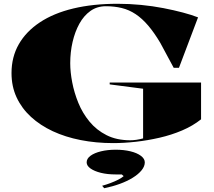

<svg xmlns="http://www.w3.org/2000/svg" viewBox="-20 -743 1135 1017"><path d="M561 -296V-306H1045V-111Q1001 -76 944.5 -52Q888 -28 825 -13.5Q762 1 699 8Q636 15 579 15Q489 15 407.5 -1Q326 -17 259.5 -48Q193 -79 144 -124Q95 -169 68 -227Q41 -285 41 -356Q41 -441 79.5 -508.5Q118 -576 191 -624.5Q264 -673 368 -698Q472 -723 603 -723Q665 -723 727 -717Q789 -711 845.5 -700Q902 -689 949 -676.5Q996 -664 1029 -651L928 -384H900L829 -516Q797 -570 765 -607.5Q733 -645 698.5 -668Q664 -691 625 -700.5Q586 -710 541 -710Q494 -710 459 -685Q424 -660 400.5 -617.5Q377 -575 364.5 -521Q352 -467 352 -408Q352 -362 362.5 -307Q373 -252 395 -198Q417 -144 454 -99Q491 -54 544.5 -27Q598 0 670 0Q685 0 702.5 -2.5Q720 -5 738 -10V-273ZM532 254 521 241Q543 235 565.5 226.5Q588 218 606.5 208.5Q625 199 635 190L625 181H593Q549 181 514.5 172.5Q480 164 459.5 149.5Q439 135 439 117Q439 97 459.5 82Q480 67 515 58.5Q550 50 593 50Q636 50 671 58.5Q706 67 726.5 82.5Q747 98 747 117Q747 138 730 159Q713 180 683 198.5Q653 217 614.5 231Q576 245 532 254Z"/></svg>

Font: Kalnia SemiExpanded SemiBold
Style: Regular
Weight: 600
Width: 6
Designer: Frida Medrano
Foundry: Frida Medrano
Version: Version 1.105